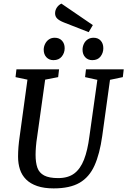

<svg xmlns="http://www.w3.org/2000/svg" viewBox="-20 -1032 705 1063"><path d="M277 11Q224 11 186 -2Q148 -15 124.5 -38.5Q101 -62 90.5 -94Q80 -126 80 -165Q80 -216 89 -277L132 -591L66 -605L71 -648H307L302 -605L230 -591L186 -277Q181 -246 179 -220Q177 -194 177 -175Q177 -132 187 -103.5Q197 -75 224.5 -60.5Q252 -46 302 -46Q357 -46 391 -71.5Q425 -97 445 -148Q465 -199 475 -277L519 -590L451 -605L456 -648H665L660 -605L589 -590L546 -279Q532 -179 503 -115Q474 -51 420.5 -20Q367 11 277 11ZM491 -699Q467 -699 452 -715Q437 -731 437 -757Q437 -773 444 -788.5Q451 -804 465 -813.5Q479 -823 498 -823Q523 -823 537.5 -807Q552 -791 552 -765Q552 -739 536.5 -719Q521 -699 491 -699ZM276 -699Q252 -699 237 -715Q222 -731 222 -757Q222 -773 229.5 -788.5Q237 -804 250.5 -813.5Q264 -823 283 -823Q308 -823 323 -807Q338 -791 338 -765Q338 -739 322 -719Q306 -699 276 -699ZM471 -854 333 -908Q308 -918 296.5 -929.5Q285 -941 285 -958Q285 -976 295 -990.5Q305 -1005 320 -1012L494 -893Z"/></svg>

Font: Faustina Light Medium
Style: Italic
Weight: 500
Italic angle: -8°
Version: Version 1.200